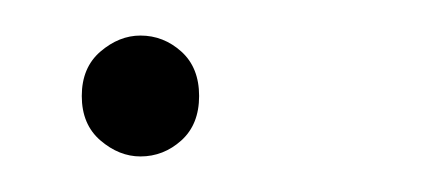

<svg xmlns="http://www.w3.org/2000/svg" viewBox="-20 -318 243 108"><path d="M59 -230Q47 -230 36.5 -239Q26 -248 26 -264Q26 -280 36.5 -289Q47 -298 59 -298Q72 -298 82 -289Q92 -280 92 -264Q92 -248 82 -239Q72 -230 59 -230Z"/></svg>

Font: Murecho Thin
Style: Regular
Weight: 100
Designer: Neil Summerour
Foundry: Positype
Version: Version 1.010